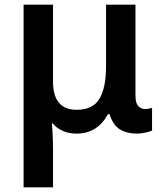

<svg xmlns="http://www.w3.org/2000/svg" viewBox="-20 -562 699 822"><path d="M81 240V-542H207V-213Q207 -92 308 -92Q378 -92 406 -139.5Q434 -187 434 -277V-542H560V-152Q560 -120 572.5 -107.5Q585 -95 601 -95Q608 -95 617.5 -97Q627 -99 631 -100V-3Q623 1 603.5 5.5Q584 10 568 10Q523 10 493.5 -8Q464 -26 449 -73H442Q397 10 308 10Q274 10 248 -2Q222 -14 205 -34H202Q204 -18 205.5 17Q207 52 207 84V240Z"/></svg>

Font: Noto Sans SemiBold
Style: Regular
Weight: 600
Designer: Monotype Design Team
Foundry: Monotype Imaging Inc.
Version: Version 2.007